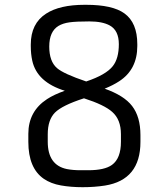

<svg xmlns="http://www.w3.org/2000/svg" viewBox="-20 -777 707 807"><path d="M99.1 -214.4Q99.1 -309.1 177.7 -360.4Q207.5 -379.9 252.4 -395.5Q135.7 -431.6 115.7 -521.5Q109.4 -549.8 109.4 -583V-589.8Q109.4 -678.2 173.8 -719.7Q231 -756.8 335.4 -756.8H342.3Q453.1 -756.8 502.9 -720.7Q557.1 -681.6 557.1 -591.3V-583.5Q557.1 -484.9 481 -435.5Q455.1 -418.5 419.9 -404.3Q501.5 -375.5 535.2 -331.5Q570.3 -286.1 570.3 -209V-180.7Q570.3 -21 421.4 2.9Q377 9.8 327.4 9.8Q277.8 9.8 236.1 2.4Q194.3 -4.9 164.1 -25.4Q99.1 -70.3 99.1 -180.7ZM342.3 -434.6Q425.3 -462.4 454.1 -499Q479.5 -531.2 479.5 -591.3Q479.5 -648.9 441.4 -669.9Q410.6 -687 355.2 -687Q299.8 -687 272 -683.1Q244.1 -679.2 225.6 -668Q187 -644.5 187 -581.1Q187 -519 219.7 -490.7Q247.1 -466.8 342.3 -434.6ZM180.7 -181.2Q180.7 -83 261.2 -66.4Q286.6 -61.5 317.9 -61.5H351.1Q419.9 -61.5 450.7 -84Q488.3 -111.3 488.3 -181.2V-212.9Q488.3 -274.4 451.7 -306.6Q418.5 -336.4 333 -363.8Q241.7 -334.5 210.9 -303.7Q180.7 -272.9 180.7 -212.9Z"/></svg>

Font: Armata
Style: Regular
Weight: 400
Designer: Viktoriya Grabowska
Foundry: Viktoriya Grabowska
Version: Version 1.002